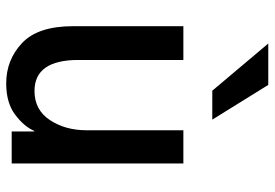

<svg xmlns="http://www.w3.org/2000/svg" viewBox="-152 -710 881 616"><g transform="rotate(90 288.0 -402.5)"><path d="M64.5 -197.3V-550.8H172.9V-213.9Q172.9 -73.2 272.5 -73.2Q333 -73.2 365.7 -122.6Q398.4 -171.9 398.4 -240.2V-550.8H504.9V0H402.3V-72.3H400.4Q386.7 -40 348.6 -11.2Q310.5 17.6 248 17.6Q172.9 17.6 118.7 -33.2Q64.5 -84 64.5 -197.3ZM120.1 -823.2H252.9L364.3 -643.6H271.5Z"/></g></svg>

Font: Gothic A1 SemiBold
Style: Regular
Weight: 600
Version: Version 2.50